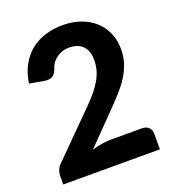

<svg xmlns="http://www.w3.org/2000/svg" viewBox="-134 -837 847 939"><g transform="rotate(-20 290.0 -367.0)"><path d="M489.5 -126.5Q512 -126.5 524.8 -114Q537.5 -101.5 537.5 -81V0H34.5V-45Q34.5 -58 40 -73.2Q45.5 -88.5 58.5 -101L273.5 -316.5Q301 -344 322 -369.2Q343 -394.5 357 -418.8Q371 -443 378 -468Q385 -493 385 -520.5Q385 -569 360 -594.2Q335 -619.5 289.5 -619.5Q269.5 -619.5 252.8 -613.8Q236 -608 222.8 -598Q209.5 -588 200 -574.5Q190.5 -561 186 -545Q177 -520 161.8 -511.8Q146.5 -503.5 118.5 -508L45.5 -521Q53.5 -574 75.5 -614Q97.5 -654 130.5 -680.5Q163.5 -707 206 -720.2Q248.5 -733.5 297.5 -733.5Q349 -733.5 391.2 -718.2Q433.5 -703 463.5 -675.8Q493.5 -648.5 510 -610Q526.5 -571.5 526.5 -525Q526.5 -485 515 -451Q503.5 -417 483.8 -386.2Q464 -355.5 438 -326.5Q412 -297.5 383 -268L229 -110.5Q254.5 -118 279.5 -122.2Q304.5 -126.5 326.5 -126.5Z"/></g></svg>

Font: LatoLatin Heavy
Style: Regular
Weight: 800
Designer: Lukasz Dziedzic with Adam Twardoch and Botio Nikoltchev
Foundry: tyPoland Lukasz Dziedzic
Version: Version 2.015; 2015-08-06; http://www.latofonts.com/